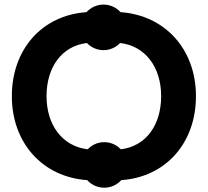

<svg xmlns="http://www.w3.org/2000/svg" viewBox="-20 -789 924 854"><path d="M851.6 -361.3C851.6 -569.3 714.4 -721.2 516.1 -734.9C497.6 -755.4 470.7 -768.6 440.4 -768.6C410.2 -768.6 383.3 -755.4 364.7 -734.9C166.5 -721.2 32.7 -569.3 32.7 -361.3C32.7 -153.3 169.4 -1.5 367.7 12.2C386.2 32.7 413.6 45.9 443.8 45.9C474.1 45.9 501 32.7 519.5 12.2C717.8 -1.5 851.6 -153.3 851.6 -361.3ZM187 -361.3C187 -489.7 254.4 -584.5 366.7 -597.7C385.3 -578.1 411.6 -565.9 440.4 -565.9C469.2 -565.9 495.6 -578.1 514.2 -597.7C627 -584.5 696.8 -489.7 696.8 -361.3C696.8 -232.9 629.4 -138.2 517.1 -125C499 -144.5 472.7 -156.7 443.8 -156.7C414.6 -156.7 388.7 -144.5 370.1 -125C257.3 -138.2 187 -232.9 187 -361.3Z"/></svg>

Font: Giphurs ExtraBold
Style: Regular
Weight: 800
Version: Version 1.000